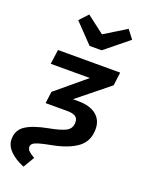

<svg xmlns="http://www.w3.org/2000/svg" viewBox="-204 -881 875 1181"><g transform="rotate(20 233.0 -291.0)"><path d="M-20 84Q-20 24 27 -7Q74 -38 168 -56Q249 -71 281.5 -89Q314 -107 314 -147Q314 -173 296.5 -184.5Q279 -196 242 -196H101L111 -273L304 -434H48L61 -529H468L457 -442L251 -276H286Q361 -276 403 -243Q445 -210 445 -150Q445 -71 388 -28.5Q331 14 226 34Q173 44 146 52Q119 60 109 69Q99 78 99 90Q99 106 111.5 118Q124 130 150 145L107 218Q48 194 14 159.5Q-20 125 -20 84ZM468 -744 314 -619H235L115 -744L167 -800L282 -712L425 -800Z"/></g></svg>

Font: FiraGO Medium
Style: Italic
Weight: 500
Italic angle: -8°
Designer: bBox Type GmbH
Foundry: bBox Type GmbH
Version: Version 1.001